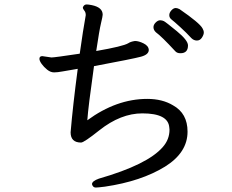

<svg xmlns="http://www.w3.org/2000/svg" viewBox="-20 -794 1040 862"><path d="M790 -555Q774 -555 766 -565Q705 -631 680 -649Q669 -659 669 -672Q669 -683 679 -693Q689 -703 699 -703Q708 -703 716 -699Q724 -695 774 -654Q824 -613 824 -590Q824 -555 790 -555ZM839 -623Q817 -647 789 -672.5Q761 -698 750.5 -706Q740 -714 740 -726Q740 -737 749.5 -747.5Q759 -758 769 -758Q776 -758 786 -753Q876 -691 889 -667Q895 -657 895 -648Q895 -638 886.5 -625Q878 -612 864 -612Q850 -612 839 -623ZM410 48Q397 48 393 33Q393 19 424 8Q643 -55 711 -134Q741 -168 741 -212L740 -222Q735 -285 619 -285Q522 -285 426 -209Q357 -154 344 -154Q297 -154 297 -200Q307 -319 329 -485Q286 -478 262 -473.5Q238 -469 223 -469Q207 -469 192 -481Q177 -493 167 -507Q157 -521 157 -530Q157 -542 170 -542L211 -536Q225 -536 338 -553Q353 -660 365 -726Q365 -739 358.5 -746.5Q352 -754 352 -761Q357 -774 369 -774Q377 -774 392 -771Q441 -761 441 -728Q441 -721 433.5 -690Q426 -659 412 -565Q533 -586 556 -600Q566 -607 586 -610Q603 -610 625 -599Q647 -588 648 -570Q648 -549 613 -539.5Q578 -530 402 -497Q376 -313 372 -254Q503 -350 641 -350Q709 -350 757 -321Q822 -285 822 -203Q822 -109 721 -46Q614 20 451 44Q419 48 410 48Z"/></svg>

Font: ToneOZ-Pinyin-WenKai-Medium
Style: Medium
Weight: 700
Designer: Fontworks Inc.
Foundry: ToneOZ
Version: Version 0.240331